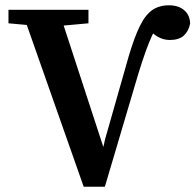

<svg xmlns="http://www.w3.org/2000/svg" viewBox="-20 -701 738 725"><path d="M296 4 61 -664H201L379 -119H364L377 -176L465 -485Q487 -560 508 -602.5Q529 -645 555 -663Q581 -681 618 -681Q654 -681 675.5 -662.5Q697 -644 698 -612Q692 -583 674 -566.5Q656 -550 621 -550Q596 -550 573.5 -563.5Q551 -577 536 -600L545 -612L575 -607Q565 -590 553.5 -565Q542 -540 530 -506.5Q518 -473 504 -428L376 4ZM12 -613V-664H314V-613L182 -601H145Z"/></svg>

Font: Source Serif 4 18pt SemiBold
Style: Regular
Weight: 600
Designer: Frank Grießhammer
Foundry: Adobe Systems Incorporated
Version: Version 4.004;hotconv 1.0.116;makeotfexe 2.5.65601